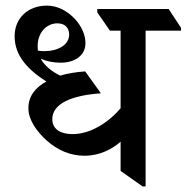

<svg xmlns="http://www.w3.org/2000/svg" viewBox="-20 -656 664 683"><path d="M281 -102C336 -102 381 -127 409 -152V-48L487 7H498V-547H624V-557L580 -624H326V-612L371 -547H409V-271C364 -218 300 -179 239 -179C189 -179 166 -201 166 -232C166 -287 234 -317 339 -324L283 -402C252 -400 221 -395 194 -387C162 -403 138 -423 125 -447C146 -438 169 -433 196 -433C246 -433 284 -458 284 -503C284 -533 269 -564 247 -588C220 -617 185 -636 147 -636C81 -636 32 -593 32 -527C32 -458 79 -408 145 -366C106 -345 81 -314 81 -271C81 -228 112 -188 144 -158C186 -120 232 -102 281 -102ZM114 -493C114 -539 145 -573 184 -573C211 -573 226 -557 226 -533C226 -496 186 -474 137 -474C128 -474 121 -475 115 -476C114 -482 114 -487 114 -493Z"/></svg>

Font: Noto Serif Devanagari Medium
Style: Regular
Weight: 500
Designer: Universal Thirst, Indian Type Foundry and the Monotype Design Team
Foundry: Monotype Imaging Inc.
Version: Version 2.004